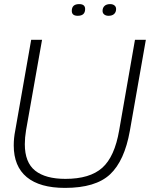

<svg xmlns="http://www.w3.org/2000/svg" viewBox="-20 -906 731 936"><path d="M297 10Q174 10 110.5 -42.5Q47 -95 47 -197Q47 -233 54 -268L132 -712H185L107 -271Q101 -235 101 -203Q101 -114 151.5 -74Q202 -34 299 -34Q418 -34 478.5 -88Q539 -142 561 -271L638 -712H691L613 -268Q587 -122 516.5 -56Q446 10 297 10ZM359 -829Q330 -829 330 -853Q330 -886 366 -886Q395 -886 395 -862Q395 -829 359 -829ZM509 -829Q496 -829 488 -835.5Q480 -842 480 -853Q480 -868 489.5 -877Q499 -886 517 -886Q530 -886 538 -879.5Q546 -873 546 -862Q546 -847 536.5 -838Q527 -829 509 -829Z"/></svg>

Font: Creato Display Light
Style: Italic
Weight: 300
Italic angle: -10°
Version: Version 1.000